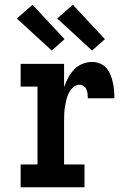

<svg xmlns="http://www.w3.org/2000/svg" viewBox="-20 -789 540 809"><path d="M67 0V-96H138V-424H67V-520H250V-422Q257 -442 267 -461Q277 -480 291.5 -495.5Q306 -511 326.5 -519.5Q347 -528 368 -528Q385 -528 401 -521.5Q417 -515 428 -502.5Q439 -490 445.5 -474Q452 -458 455.5 -441.5Q459 -425 460.5 -408.5Q462 -392 462 -375H350Q350 -384 349 -393.5Q348 -403 344.5 -411.5Q341 -420 333 -426Q325 -432 316 -432Q300 -432 288.5 -421.5Q277 -411 270 -397Q263 -383 259.5 -368Q256 -353 253.5 -337.5Q251 -322 250.5 -306.5Q250 -291 250 -276V-96H336V0ZM368 -576 221 -711 287 -769 422 -624ZM198 -576 51 -711 117 -769 252 -624Z"/></svg>

Font: Iosevka Curly Slab
Style: Bold
Weight: 700
Monospace: yes
Designer: Belleve Invis
Foundry: Belleve Invis
Version: Version 22.1.2; ttfautohint (v1.8.4)